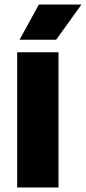

<svg xmlns="http://www.w3.org/2000/svg" viewBox="-20 -825 378 845"><path d="M55.5 0V-595H237.5V0ZM66 -650 151 -805H338.5L227 -650Z"/></svg>

Font: Encode Sans SC SemiCondensed ExtraBold
Style: Regular
Weight: 800
Width: 4
Designer: Multiple Designers
Foundry: Impallari Type
Version: Version 3.002